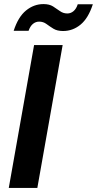

<svg xmlns="http://www.w3.org/2000/svg" viewBox="-20 -921 475 941"><path d="M23 0 147 -700H287L163 0ZM47 -770Q69 -838 107.5 -869.5Q146 -901 193 -901Q222 -901 240 -889.5Q258 -878 274 -866.5Q290 -855 310 -855Q327 -855 340.5 -866.5Q354 -878 361 -900H435Q413 -832 375 -800.5Q337 -769 289 -769Q260 -769 241.5 -780.5Q223 -792 207.5 -803.5Q192 -815 172 -815Q155 -815 141.5 -804Q128 -793 120 -770Z"/></svg>

Font: DM Sans 18pt ExtraBold
Style: Italic
Weight: 800
Italic angle: -10°
Designer: Colophon Foundry, Jonny Pinhorn
Foundry: Colophon Foundry
Version: Version 4.004;gftools[0.9.30]